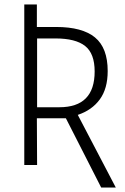

<svg xmlns="http://www.w3.org/2000/svg" viewBox="-20 -734 554 854"><path d="M430 100H495L326 -223Q389 -244 424 -292Q459 -340 459 -418Q459 -521 402.5 -567.5Q346 -614 230 -614H144V-714H88V0H145L144 -208H273ZM145 -257V-563H227Q316 -563 358.5 -529.5Q401 -496 401 -416Q401 -257 244 -257Z"/></svg>

Font: Noto Sans UI SemiCondensed Light
Style: Regular
Weight: 300
Width: 4
Designer: Monotype Design Team
Foundry: Monotype Imaging Inc.
Version: Version 1.901